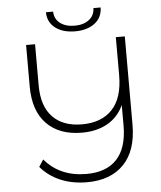

<svg xmlns="http://www.w3.org/2000/svg" viewBox="-63 -929 914 1087"><g transform="rotate(-5 394.0 -385.5)"><path d="M672 -700V-199Q672 -51 597 26.5Q522 104 388 104Q304 104 237 75.5Q170 47 125 -6L151 -46Q238 57 389 57Q502 57 561.5 -7Q621 -71 621 -198V-314Q589 -246 528 -212Q467 -178 384 -178Q255 -178 183 -252Q111 -326 111 -464V-700H162V-466Q162 -348 221 -286.5Q280 -225 388 -225Q499 -225 560 -290Q621 -355 621 -484V-700ZM239 -875H280Q281 -833 312.5 -809Q344 -785 395 -785Q445 -785 476.5 -809Q508 -833 509 -875H550Q549 -818 506.5 -785.5Q464 -753 395 -753Q325 -753 282.5 -785.5Q240 -818 239 -875Z"/></g></svg>

Font: Montserrat Alternates Light
Style: Regular
Weight: 300
Designer: Julieta Ulanovsky
Foundry: Julieta Ulanovsky
Version: Version 7.200